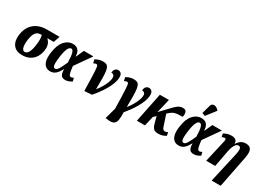

<svg xmlns="http://www.w3.org/2000/svg" viewBox="-13 -1810 4153 3027"><g transform="rotate(30 2063.0 -297.0)"><path d="M241 10Q132 10 79.5 -59.5Q27 -129 44 -249Q57 -344 103 -408Q149 -472 219.5 -504Q290 -536 377 -536H613L573 -421H455Q475 -403 491.5 -379Q508 -355 515.5 -319.5Q523 -284 516 -232Q506 -164 473 -109.5Q440 -55 382 -22.5Q324 10 241 10ZM253 -54Q292 -54 318.5 -100.5Q345 -147 358 -244Q368 -314 364.5 -355.5Q361 -397 355 -421H335Q281 -421 248 -381.5Q215 -342 201 -244Q189 -155 203 -104.5Q217 -54 253 -54Z M749 10Q703 10 668.5 -17Q634 -44 619.5 -102.5Q605 -161 619 -257Q640 -403 704 -474.5Q768 -546 854 -546Q889 -546 918 -533Q947 -520 965.5 -487Q984 -454 988 -394H991L1055 -536H1229L1024 -244Q1032 -171 1040 -134.5Q1048 -98 1058.5 -86Q1069 -74 1084 -74Q1100 -74 1130 -90L1145 -30Q1118 -13 1088 -1.5Q1058 10 1028 10Q997 10 975 -1Q953 -12 941 -42Q929 -72 929 -127H925Q905 -90 882 -58.5Q859 -27 827 -8.5Q795 10 749 10ZM801 -65Q833 -65 862.5 -117Q892 -169 928 -249Q926 -364 911 -416.5Q896 -469 865 -469Q835 -469 811 -423Q787 -377 771 -264Q760 -184 760.5 -141Q761 -98 771.5 -81.5Q782 -65 801 -65Z M1265 -502Q1290 -519 1326.5 -531Q1363 -543 1399 -543Q1434 -543 1458 -534.5Q1482 -526 1496 -501Q1510 -476 1516.5 -428.5Q1523 -381 1524 -303Q1525 -225 1523 -110H1525Q1557 -148 1588 -199Q1619 -250 1639.5 -302Q1660 -354 1660 -395Q1660 -428 1643 -442Q1626 -456 1602 -455Q1603 -495 1623 -520Q1643 -545 1680 -545Q1709 -545 1729.5 -524Q1750 -503 1750 -457Q1750 -410 1733.5 -358.5Q1717 -307 1690 -255.5Q1663 -204 1631 -156.5Q1599 -109 1568 -69Q1537 -29 1512 -1L1377 9Q1374 -123 1371.5 -209Q1369 -295 1366 -345Q1363 -395 1358.5 -418.5Q1354 -442 1347 -448.5Q1340 -455 1329 -455Q1309 -455 1280 -439Z M1918 215 1881 210 1937 8Q1934 -124 1931.5 -209.5Q1929 -295 1926 -345Q1923 -395 1918.5 -418.5Q1914 -442 1907 -448.5Q1900 -455 1889 -455Q1869 -455 1840 -439L1825 -502Q1850 -519 1886.5 -531Q1923 -543 1959 -543Q1994 -543 2018 -534.5Q2042 -526 2056 -501Q2070 -476 2076.5 -428.5Q2083 -381 2084 -303Q2085 -225 2083 -110H2085Q2117 -148 2148 -199Q2179 -250 2199.5 -302Q2220 -354 2220 -395Q2220 -428 2203 -442Q2186 -456 2162 -455Q2163 -495 2183 -520Q2203 -545 2240 -545Q2269 -545 2289.5 -524Q2310 -503 2310 -457Q2310 -401 2286.5 -338Q2263 -275 2227 -214Q2191 -153 2152 -100.5Q2113 -48 2082 -12Q2086 73 2077 127.5Q2068 182 2032 204Q1996 226 1918 215Z M2329 0 2438 -536H2603L2542 -280L2628 -371Q2687 -435 2725 -471.5Q2763 -508 2792.5 -523.5Q2822 -539 2857 -539Q2909 -539 2922.5 -506Q2936 -473 2924 -414Q2876 -414 2843 -411.5Q2810 -409 2783.5 -401.5Q2757 -394 2732 -377Q2707 -360 2677 -331L2674 -328L2741 -127Q2749 -101 2761.5 -87.5Q2774 -74 2797 -74Q2818 -74 2846 -90L2858 -30Q2837 -17 2802 -3.5Q2767 10 2722 10Q2682 10 2657 -1.5Q2632 -13 2616.5 -40.5Q2601 -68 2589 -116L2562 -219L2517 -176L2476 0Z M3088 10Q3042 10 3007.5 -17Q2973 -44 2958.5 -102.5Q2944 -161 2958 -257Q2979 -403 3043 -474.5Q3107 -546 3193 -546Q3228 -546 3257 -533Q3286 -520 3304.5 -487Q3323 -454 3327 -394H3330L3394 -536H3568L3363 -244Q3371 -171 3379 -134.5Q3387 -98 3397.5 -86Q3408 -74 3423 -74Q3439 -74 3469 -90L3484 -30Q3457 -13 3427 -1.5Q3397 10 3367 10Q3336 10 3314 -1Q3292 -12 3280 -42Q3268 -72 3268 -127H3264Q3244 -90 3221 -58.5Q3198 -27 3166 -8.5Q3134 10 3088 10ZM3140 -65Q3172 -65 3201.5 -117Q3231 -169 3267 -249Q3265 -364 3250 -416.5Q3235 -469 3204 -469Q3174 -469 3150 -423Q3126 -377 3110 -264Q3099 -184 3099.5 -141Q3100 -98 3110.5 -81.5Q3121 -65 3140 -65ZM3219 -601 3163 -622 3205 -773Q3215 -810 3240.5 -818.5Q3266 -827 3295.5 -815Q3325 -803 3347 -777L3346 -765Z M3822 228 3947 -327Q3962 -391 3955 -427Q3948 -463 3915 -463Q3890 -463 3869.5 -441Q3849 -419 3835 -383.5Q3821 -348 3813 -308L3755 0H3591L3685 -410Q3695 -459 3666 -459Q3656 -459 3644.5 -455.5Q3633 -452 3616 -443L3604 -503Q3634 -522 3668.5 -532.5Q3703 -543 3739 -543Q3785 -543 3814.5 -525Q3844 -507 3845 -457H3849Q3882 -507 3917 -528Q3952 -549 4001 -549Q4071 -549 4095.5 -503.5Q4120 -458 4101 -356L3986 228Z"/></g></svg>

Font: Noto Serif Condensed ExtraBold
Style: Italic
Weight: 800
Width: 3
Italic angle: -12°
Designer: Monotype Design Team
Foundry: Monotype Imaging Inc.
Version: Version 2.014; ttfautohint (v1.8.4.7-5d5b)